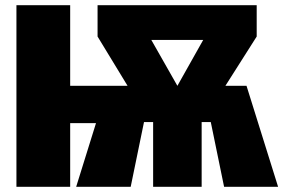

<svg xmlns="http://www.w3.org/2000/svg" viewBox="-20 -716 1086 736"><path d="M1046 0H839L788 -248H753V0H567V-248H532L481 0H272L348 -244H249V0H43V-696H249V-387H469L354 -576V-696H964V-576L844 -387H925ZM660 -387 759 -563H560Z"/></svg>

Font: Trujillo Black
Style: Regular
Weight: 900
Designer: Fira Sans original fonts by bBox Type GmbH, Carrois Corporate GbR, & Edenspiekermann AG / Changes by Cristiano Sobral
Foundry: Fira Sans original fonts by bBox Type GmbH, Carrois Corporate GbR, & Edenspiekermann AG / Changes by Cristiano Sobral
Version: Version 4.301;July 28, 2020;FontCreator 13.0.0.2655 64-bit